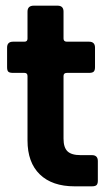

<svg xmlns="http://www.w3.org/2000/svg" viewBox="-20 -657 393 677"><path d="M66 -400H26Q14 -400 9.5 -404Q5 -408 5 -420V-489Q5 -510 26 -510H66Q77 -510 77 -521V-616Q77 -637 99 -637H183Q204 -637 204 -616V-521Q204 -510 216 -510H294Q315 -510 315 -489V-420Q315 -409 310.5 -404.5Q306 -400 294 -400H216Q204 -400 204 -389V-168Q204 -137 218 -123.5Q232 -110 264 -110H304Q325 -110 325 -89V-20Q325 -9 320.5 -4.5Q316 0 304 0H243Q164 0 120.5 -42Q77 -84 77 -162V-389Q77 -400 66 -400Z"/></svg>

Font: Rajdhani
Style: Bold
Weight: 700
Designer: Satya Rajpurohit, Jyotish Sonowal
Foundry: Indian Type Foundry
Version: Version 1.201 February 1, 2022